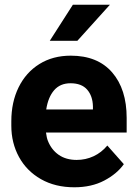

<svg xmlns="http://www.w3.org/2000/svg" viewBox="-20 -784 575 814"><path d="M308 -611H191L289 -764H446ZM28 -251V-270Q28 -351 59 -414Q90 -477 147 -512.5Q204 -548 280 -548Q394 -548 455.5 -477Q517 -406 517 -284V-222H175Q178 -199 183 -187Q198 -149 229 -127.5Q260 -106 305 -106Q343 -106 376.5 -121.5Q410 -137 435 -167L505 -88Q476 -47 422 -18.5Q368 10 295 10Q214 10 153.5 -24.5Q93 -59 60.5 -118.5Q28 -178 28 -251ZM176 -320H374V-333Q373 -377 349.5 -404Q326 -431 279 -431Q235 -431 209.5 -401.5Q184 -372 176 -320Z"/></svg>

Font: Freesentation 8 ExtraBold
Style: Regular
Weight: 800
Designer: glyphs from Roboto by Christian Robertson / Hangul glyphs from Noto Sans CJK(Source Han Sans) by Jang Soo-young and Kang
Foundry: PT&
Version: Version 2.001